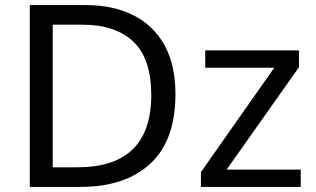

<svg xmlns="http://www.w3.org/2000/svg" viewBox="-20 -734 1240 754"><path d="M669 -364Q669 -183 570.5 -91.5Q472 0 296 0H97V-714H317Q425 -714 504 -674Q583 -634 626 -556.5Q669 -479 669 -364ZM574 -361Q574 -504 503.5 -570.5Q433 -637 304 -637H187V-77H284Q574 -77 574 -361ZM1161 0H769V-58L1057 -468H786V-536H1154V-470L870 -68H1161Z"/></svg>

Font: Go Noto Current
Style: Regular
Weight: 400
Designer: Monotype Design Team
Foundry: Monotype Imaging Inc.
Version: Version 2.007; ttfautohint (v1.8) -l 8 -r 50 -G 200 -x 14 -D